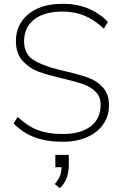

<svg xmlns="http://www.w3.org/2000/svg" viewBox="-20 -740 644 1013"><path d="M52 -88 73 -123Q126 -74 180 -53.5Q234 -33 311 -33Q406 -33 458.5 -73.5Q511 -114 511 -187Q511 -229 485 -255.5Q459 -282 420.5 -295.5Q382 -309 318 -324Q233 -344 185.5 -361Q138 -378 101 -417Q64 -456 64 -523Q64 -582 94 -626.5Q124 -671 179.5 -695.5Q235 -720 310 -720Q458 -720 549 -624L528 -589Q477 -636 425 -657.5Q373 -679 310 -679Q214 -679 160.5 -637.5Q107 -596 107 -521Q107 -457 153.5 -426Q200 -395 284 -374L329 -363Q402 -346 447 -329.5Q492 -313 523.5 -278Q555 -243 555 -184Q555 -128 525 -84.5Q495 -41 439.5 -16.5Q384 8 311 8Q227 8 164.5 -15Q102 -38 52 -88ZM343 77V131Q343 168 332.5 197.5Q322 227 296 253L269 231Q289 208 296.5 188Q304 168 305 142H272V77Z"/></svg>

Font: MuliDisplayVN ExtraLight
Style: Regular
Weight: 200
Designer: Vernon Adams
Foundry: Vernon Adams
Version: Version 2.100